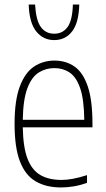

<svg xmlns="http://www.w3.org/2000/svg" viewBox="-20 -814 464 843"><path d="M248 9Q182 9 136.5 -17.8Q91 -44.5 67.5 -105.5Q44 -166.5 44 -270Q44 -373.5 67 -434.5Q90 -495.5 129.5 -521.8Q169 -548 219 -548Q269.5 -548 307 -522Q344.5 -496 365.2 -435.2Q386 -374.5 386 -270V-255H80Q81.5 -167 101 -116.8Q120.5 -66.5 157.8 -45.2Q195 -24 250 -24Q273.5 -24 300.2 -29Q327 -34 362 -45V-11Q330 0 302.2 4.5Q274.5 9 248 9ZM219 -515Q181 -515 150 -495.5Q119 -476 100.2 -426.5Q81.5 -377 80 -288H350Q349 -377 332 -426.5Q315 -476 285.8 -495.5Q256.5 -515 219 -515ZM218 -638Q169.5 -638 139 -676.2Q108.5 -714.5 106 -794H134Q138 -725 159.2 -695.5Q180.5 -666 218 -666Q255.5 -666 276.8 -695.5Q298 -725 300 -794H328Q326 -714 296.5 -676Q267 -638 218 -638Z"/></svg>

Font: Encode Sans Cnd Th
Style: Regular
Weight: 100
Width: 3
Designer: Multiple Designers
Foundry: Impallari Type
Version: Version 3.002; ttfautohint (v1.8.3) -l 8 -r 50 -G 200 -x 14 